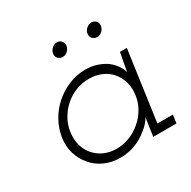

<svg xmlns="http://www.w3.org/2000/svg" viewBox="-128 -666 795 798"><g transform="rotate(-30 269.0 -267.0)"><path d="M62 -187.6Q56 -147 66.7 -111.8Q77.4 -76.6 100.4 -50.2Q122.8 -23.2 156.6 -8Q190.3 7.2 231.7 7.2Q269.9 7.2 303.3 -5.7Q336.7 -18.6 361.7 -39.8Q376.8 -50.8 387.7 -63.1Q398.7 -75.3 404.9 -86.9Q403.3 -75.2 401.3 -64.2Q399.3 -53.2 397.7 -40.7L392 0H503.3L508.8 -39.4H434.6L481.7 -375H448.6Q444.8 -352.7 440.3 -330.6Q435.7 -308.6 432.5 -286.6Q428.3 -304.2 415.8 -322Q403.3 -339.8 384.3 -354.1Q364.7 -367.3 340.1 -375.4Q315.6 -383.4 286.1 -383.4Q244.7 -383.4 207 -367.7Q169.2 -352 138.8 -325.6Q108.4 -299.2 88.2 -263.2Q68 -227.2 62 -187.6ZM103.4 -188Q107.6 -220.3 123.4 -248.6Q139.1 -276.9 163.2 -298Q187.3 -319.5 217.1 -331.1Q246.9 -342.8 280.2 -342.8Q312.5 -342.8 339.7 -331.1Q366.9 -319.5 384.8 -298.4Q403 -277.3 411.2 -248.8Q419.3 -220.3 414.7 -187.6Q410.5 -155.1 394.4 -127.1Q378.3 -99.1 354.3 -78.6Q330.2 -57.1 299.8 -45.1Q269.3 -33 236.7 -33Q204.9 -33 179.3 -44.1Q153.7 -55.2 135.8 -74.7Q116 -95.6 107.4 -124.7Q98.8 -153.9 103.4 -188ZM369.6 -507.8Q367.4 -494 376.4 -484.6Q385.4 -475.3 398.1 -475.3Q410.4 -475.3 421.2 -484.6Q432 -494 434.2 -507.8Q436.6 -521.7 427.8 -531.2Q419 -540.7 406.7 -540.7Q394 -540.7 383 -531.2Q372 -521.7 369.6 -507.8ZM204.2 -507.8Q202 -494 211 -484.6Q220 -475.3 232.7 -475.3Q245 -475.3 255.8 -484.6Q266.7 -494 268.8 -507.8Q271.2 -521.7 262.4 -531.2Q253.6 -540.7 241.3 -540.7Q228.6 -540.7 217.6 -531.2Q206.6 -521.7 204.2 -507.8Z"/></g></svg>

Font: Josefin Slab Thin
Style: Italic
Weight: 100
Italic angle: -12°
Designer: Santiago Orozco
Foundry: Typemade
Version: Version 2.000